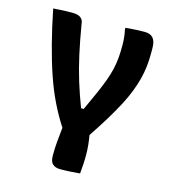

<svg xmlns="http://www.w3.org/2000/svg" viewBox="-110 -633 820 917"><g transform="rotate(15 300.0 -174.0)"><path d="M365 1Q369 24 371.5 48.5Q374 73 374 99Q374 122 372.5 145Q371 168 369 190Q345 192 321 193.5Q297 195 272 195Q248 195 234.5 183Q221 171 221 141Q221 105 224 71Q227 37 231 1Q199 -48 171.5 -104.5Q144 -161 121.5 -227Q99 -293 79 -370.5Q59 -448 41 -538Q56 -539 72 -540Q88 -541 104 -541.5Q120 -542 134 -542Q152 -542 164 -538Q176 -534 183 -525Q190 -516 191 -502Q204 -424 218.5 -358Q233 -292 251.5 -232Q270 -172 293 -112H306Q330 -164 347.5 -203.5Q365 -243 376.5 -274.5Q388 -306 394.5 -334Q401 -362 403.5 -390Q406 -418 406 -451Q406 -473 404 -492.5Q402 -512 398 -529V-538Q414 -539 429.5 -540.5Q445 -542 461 -542.5Q477 -543 493 -543Q520 -543 534 -527.5Q548 -512 548 -477V-448Q548 -417 544.5 -386.5Q541 -356 533 -324.5Q525 -293 511.5 -258Q498 -223 477.5 -184Q457 -145 429 -99Q401 -53 365 1Z"/></g></svg>

Font: Rec Mono Semicasual
Style: Bold
Weight: 700
Version: Version 1.085; ttfautohint (v1.8.4.7-5d5b)